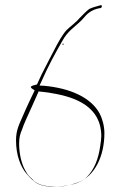

<svg xmlns="http://www.w3.org/2000/svg" viewBox="-20 -719 466 743"><path d="M42 -176C42 -217 55 -239 70 -274C77 -291 85 -307 93 -325L114 -369L112 -371C92 -382 96 -386 122 -392H123L141 -431C156 -462 175 -496 190 -526C203 -552 221 -584 237 -602C251 -616 274 -632 287 -648C301 -662 314 -676 325 -684C338 -691 354 -694 370 -699C373 -699 374 -698 374 -697C375 -694 373 -689 370 -688C347 -685 328 -675 314 -661L296 -641C270 -615 241 -598 222 -562C193 -512 165 -460 141 -405L133 -388L151 -387C249 -378 332 -343 366 -279C376 -260 384 -231 384 -204C384 -112 345 -38 284 -14C255 -3 217 7 180 2H179C132 2 108 -17 85 -44C59 -73 42 -119 42 -176ZM54 -163C54 -125 63 -86 77 -61C81 -55 85 -45 93 -37L110 -21V-19C128 -3 153 3 180 3C204 5 225 1 244 -2C269 -6 296 -15 315 -33C346 -64 361 -105 368 -155C370 -170 372 -182 372 -192C372 -306 273 -343 183 -358C163 -362 148 -363 131 -365L129 -366V-364C114 -329 96 -291 81 -257C74 -241 68 -227 65 -217C57 -199 54 -184 54 -163ZM180 3V4ZM222 -546H226V-550H222ZM237 -599ZM287 -648ZM296 -641ZM325 -684Z"/></svg>

Font: Stray Cat
Style: Hl
Weight: 100
Version: Version 1.0